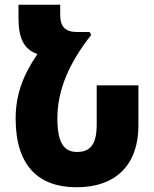

<svg xmlns="http://www.w3.org/2000/svg" viewBox="-20 -780 649 810"><path d="M303 10C468 10 564 -84 564 -251V-420H388V-256C388 -173 363 -139 305 -139C253 -139 222 -173 222 -280C222 -401 272 -515 365 -633L358 -645H306C256 -645 234 -666 234 -718V-760H58V-704C58 -617 82 -571 138 -552C76 -462 46 -378 46 -280C46 -80 143 10 303 10Z"/></svg>

Font: Noto Sans Armenian Condensed Black
Style: Regular
Weight: 900
Width: 3
Designer: Monotype Design Team
Foundry: Monotype Imaging Inc.
Version: Version 2.008